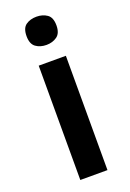

<svg xmlns="http://www.w3.org/2000/svg" viewBox="-146 -804 580 857"><g transform="rotate(-20 144.5 -376.0)"><path d="M209 -543V0H80V-543ZM145 -752Q174 -752 195 -737.5Q216 -723 216 -685Q216 -648 195 -633Q174 -618 145 -618Q115 -618 94.5 -633Q74 -648 74 -685Q74 -723 94.5 -737.5Q115 -752 145 -752Z"/></g></svg>

Font: Noto Sans NKo Unjoined SemiBold
Style: Regular
Weight: 600
Designer: Monotype Design Team
Foundry: Monotype Imaging Inc.
Version: Version 2.004